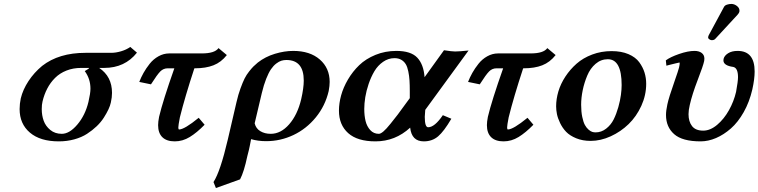

<svg xmlns="http://www.w3.org/2000/svg" viewBox="-20 -702 3832 970"><path d="M292 -25.9Q331.1 -25.9 370.8 -72.8Q410.6 -119.6 426.8 -187Q437 -231 437 -253.9Q437 -303.7 408.2 -342.8Q431.6 -356 430.2 -358.9H390.1Q349.6 -358.9 315.7 -345.5Q281.7 -332 258.1 -308.3Q234.4 -284.7 218.8 -254.6Q203.1 -224.6 194.8 -189Q190.9 -173.8 190.9 -150.9Q190.9 -119.1 200.7 -92Q210.4 -64.9 234.1 -45.4Q257.8 -25.9 292 -25.9ZM192.9 -369.1Q277.3 -435.1 412.1 -435.1H542Q564.9 -435.1 591.6 -442.9Q618.2 -450.7 638.2 -464.8L671.9 -436Q610.8 -358.9 506.8 -358.9H481Q545.9 -315.4 545.9 -232.9Q545.9 -210 540 -184.1Q536.6 -168 527.8 -149.2Q519 -130.4 504.6 -107.7Q490.2 -85 468.5 -64.2Q446.8 -43.5 419.7 -25.9Q392.6 -8.3 355.5 2Q318.4 12.2 276.9 12.2Q183.1 12.2 131.1 -32Q79.1 -76.2 79.1 -150.9Q79.1 -177.7 85 -205.1Q95.7 -249.5 124 -292.5Q152.3 -335.4 192.9 -369.1Z M835 -432.1H999.5Q1064.9 -432.1 1084 -459L1126 -423.8Q1097.2 -387.2 1058.3 -372.1Q1019.5 -356.9 964.8 -356.9H961.9Q914.1 -211.4 888.7 -108.9Q880.9 -68.8 880.9 -58.1Q880.9 -47.9 884.8 -47.9Q911.6 -47.9 983.9 -106.9L1013.7 -71.8Q974.6 -31.7 938.7 -9.8Q902.8 12.2 862.8 12.2Q821.8 12.2 800.3 -8.8Q778.8 -29.8 778.8 -69.8Q778.8 -86.4 783.7 -111.8Q802.7 -192.4 860.8 -356.9H827.6Q805.7 -356.9 790 -341.3Q774.4 -325.7 742.7 -275.9L683.6 -288.1Q692.4 -311 705.1 -333.7Q717.8 -356.4 736.3 -379.9Q754.9 -403.3 780.8 -417.7Q806.6 -432.1 835 -432.1Z M1501.5 -200.2Q1514.6 -257.3 1514.6 -294.9Q1514.6 -398.9 1426.8 -398.9Q1413.6 -398.9 1401.6 -395.3Q1389.6 -391.6 1375.5 -380.9Q1361.3 -370.1 1349.1 -352.3Q1336.9 -334.5 1324.7 -303.7Q1312.5 -272.9 1302.7 -231.9L1266.6 -79.1Q1272.9 -52.7 1295.2 -39.3Q1317.4 -25.9 1347.7 -25.9Q1398.9 -25.9 1440.9 -74Q1482.9 -122.1 1501.5 -200.2ZM1192.9 204.1 1070.8 248 1058.6 217.8Q1093.3 164.1 1130.9 2.9L1174.8 -186Q1183.6 -224.6 1194.8 -254.9Q1206.1 -286.1 1215.6 -305.2Q1225.1 -324.2 1238.8 -341.3Q1252.4 -358.4 1260.7 -366.5Q1269 -374.5 1282.7 -386.2Q1320.3 -415.5 1368.7 -430.2Q1417 -444.8 1461.4 -444.8Q1545.9 -444.8 1595.7 -401.4Q1645.5 -357.9 1645.5 -288.1Q1645.5 -269 1640.6 -242.2Q1623 -167 1575.4 -108.9Q1527.8 -50.8 1462.4 -19.8Q1397 11.2 1324.7 11.2Q1283.7 11.2 1248.5 1Q1245.6 13.2 1241.7 36.1Q1239.7 48.3 1229.5 86.9Q1212.9 166 1192.9 204.1Z M1982.4 -444.8Q2055.7 -444.8 2087.9 -410.9Q2120.1 -377 2125 -312L2223.1 -448.2Q2263.2 -441.9 2279.3 -441.9Q2299.3 -441.9 2347.2 -446.8L2128.4 -147Q2126 -116.2 2126 -111.8Q2126 -59.1 2143.1 -59.1Q2175.8 -59.1 2217.3 -120.1L2260.3 -102.1Q2223.1 -38.6 2193.4 -13.2Q2163.6 12.2 2121.1 12.2Q2059.6 12.2 2052.2 -57.1Q1976.6 12.2 1877 12.2Q1785.6 12.2 1739 -29.5Q1692.4 -71.3 1692.4 -143.1Q1692.4 -180.2 1703.4 -220.2Q1714.4 -260.3 1738 -300.5Q1761.7 -340.8 1794.9 -372.8Q1828.1 -404.8 1877 -424.8Q1925.8 -444.8 1982.4 -444.8ZM2050.3 -206.1V-241.2Q2050.3 -273.4 2048.8 -296.1Q2047.4 -318.8 2042.7 -341.6Q2038.1 -364.3 2029.8 -377.9Q2021.5 -391.6 2007.3 -399.9Q1993.2 -408.2 1973.1 -408.2Q1941.9 -408.2 1915.3 -389.6Q1888.7 -371.1 1871.6 -342.3Q1854.5 -313.5 1842.5 -278.3Q1830.6 -243.2 1825.4 -210.9Q1820.3 -178.7 1820.3 -151.9Q1820.3 -117.7 1826.9 -90.6Q1833.5 -63.5 1850.6 -44.7Q1867.7 -25.9 1894 -25.9Q1902.8 -25.9 1917 -37.8Q1931.2 -49.8 1953.1 -77.1L1989.3 -123L2031.2 -180.2Z M2496.1 -432.1H2660.6Q2726.1 -432.1 2745.1 -459L2787.1 -423.8Q2758.3 -387.2 2719.5 -372.1Q2680.7 -356.9 2626 -356.9H2623Q2575.2 -211.4 2549.8 -108.9Q2542 -68.8 2542 -58.1Q2542 -47.9 2545.9 -47.9Q2572.8 -47.9 2645 -106.9L2674.8 -71.8Q2635.7 -31.7 2599.9 -9.8Q2564 12.2 2523.9 12.2Q2482.9 12.2 2461.4 -8.8Q2439.9 -29.8 2439.9 -69.8Q2439.9 -86.4 2444.8 -111.8Q2463.9 -192.4 2522 -356.9H2488.8Q2466.8 -356.9 2451.2 -341.3Q2435.5 -325.7 2403.8 -275.9L2344.7 -288.1Q2353.5 -311 2366.2 -333.7Q2378.9 -356.4 2397.5 -379.9Q2416 -403.3 2441.9 -417.7Q2467.8 -432.1 2496.1 -432.1Z M2988.8 -33.2Q3018.1 -33.2 3042.2 -52Q3066.4 -70.8 3080.3 -98.6Q3094.2 -126.5 3103.8 -160.6Q3113.3 -194.8 3116.9 -222.4Q3120.6 -250 3120.6 -272Q3120.6 -402.8 3050.8 -402.8Q3016.1 -402.8 2989 -379.6Q2961.9 -356.4 2946.8 -320.1Q2931.6 -283.7 2923.8 -245.8Q2916 -208 2916 -172.9Q2916 -137.7 2921.6 -111.1Q2927.2 -84.5 2935.1 -70.3Q2942.9 -56.2 2953.4 -47.1Q2963.9 -38.1 2972.2 -35.6Q2980.5 -33.2 2988.8 -33.2ZM2789.6 -165Q2789.6 -201.7 2801 -240.2Q2812.5 -278.8 2836.4 -315.2Q2860.4 -351.6 2893.1 -380.4Q2925.8 -409.2 2971.7 -426.5Q3017.6 -443.8 3069.8 -443.8Q3119.1 -443.8 3155 -428.5Q3190.9 -413.1 3209.5 -387.7Q3228 -362.3 3236.3 -335.2Q3244.6 -308.1 3244.6 -278.8Q3244.6 -221.2 3220 -167.2Q3195.3 -113.3 3155.8 -75Q3116.2 -36.6 3065.4 -13.4Q3014.6 9.8 2963.9 9.8Q2923.3 9.8 2891.1 -3.4Q2858.9 -16.6 2840.3 -35.9Q2821.8 -55.2 2809.8 -80.1Q2797.9 -105 2793.7 -125.7Q2789.6 -146.5 2789.6 -165Z M3674.8 -682.1Q3689.5 -682.1 3702.6 -672.1Q3715.8 -662.1 3715.8 -648.9V-645Q3713.9 -635.3 3706.5 -627.9L3593.8 -505.9Q3587.9 -499 3575.7 -499Q3570.3 -499 3564 -503.2Q3557.6 -507.3 3557.6 -512.2Q3557.6 -518.1 3560.5 -523.9L3637.7 -667Q3641.6 -674.8 3652.8 -678.5Q3664.1 -682.1 3674.8 -682.1ZM3780.8 -250Q3766.1 -186.5 3737.3 -135.5Q3708.5 -84.5 3672.6 -53Q3636.7 -21.5 3597.4 -4.6Q3558.1 12.2 3519.5 12.2Q3427.2 12.2 3386 -24.2Q3344.7 -60.5 3344.7 -121.1Q3344.7 -143.1 3351.6 -174.8Q3358.9 -209.5 3387.7 -291Q3407.2 -346.7 3410.6 -360.8Q3412.6 -369.1 3413.3 -375Q3414.1 -380.9 3413.8 -383.5Q3413.6 -386.2 3412.6 -386.2Q3409.7 -386.2 3393.1 -381.8L3361.3 -374L3346.7 -370.1L3343.8 -397Q3365.7 -413.6 3410.6 -429.2Q3455.6 -444.8 3488.8 -444.8Q3511.2 -444.8 3524.9 -434.6Q3538.6 -424.3 3538.6 -405.8Q3538.6 -397.9 3537.6 -394Q3532.7 -370.1 3504.4 -296.9Q3477.1 -226.1 3464.8 -171.9Q3458.5 -145.5 3458.5 -125Q3458.5 -87.9 3476.3 -64.9Q3494.1 -42 3532.7 -42Q3568.4 -42 3603.3 -71.5Q3638.2 -101.1 3662.8 -145.3Q3687.5 -189.5 3698.7 -237.8Q3708.5 -291.5 3708.5 -312Q3708.5 -358.4 3684.6 -363.8Q3634.8 -370.6 3634.8 -397Q3634.8 -401.9 3635.7 -404.8Q3639.6 -420.9 3658.4 -432.9Q3677.2 -444.8 3706.5 -444.8Q3792.5 -444.8 3792.5 -340.8Q3792.5 -302.7 3780.8 -250Z"/></svg>

Font: Linux Libertine G
Style: Bold Italic
Weight: 700
Italic angle: -11.5°
Designer: Philipp H. Poll
Foundry: Philipp H. Poll
Version: Version 4.1.0